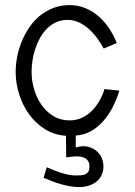

<svg xmlns="http://www.w3.org/2000/svg" viewBox="-20 -533 540 766"><path d="M244.1 94.7Q249 94.2 253.9 93.8Q258.8 93.3 263.9 92.5Q269 91.8 274.4 91.3Q279.8 90.8 285.2 90.8Q295.9 90.8 305.4 92.8Q314.9 94.7 321.8 99.4Q328.6 104 332.8 111.6Q336.9 119.1 336.9 130.9Q336.9 144 332.8 151.1Q328.6 158.2 321.3 161.9Q314 165.5 304.2 166.3Q294.4 167 283.2 167Q267.1 167 252 163.8Q236.8 160.6 222.2 156Q207.5 151.4 193.6 145.5Q179.7 139.6 166.5 134.3L153.8 176.3Q170.4 183.6 188 190.2Q205.6 196.8 223.4 201.9Q241.2 207 259.8 210.2Q278.3 213.4 296.9 213.4Q315.9 213.4 333.3 208Q350.6 202.6 363.8 192.4Q377 182.1 384.8 166.7Q392.6 151.4 392.6 130.9Q392.6 114.7 387 100.3Q381.3 85.9 371.3 75.2Q361.3 64.5 347.2 57.9Q333 51.3 315.4 50.3Q310.5 50.3 306.6 50.5Q302.7 50.8 298.8 51.5Q294.9 52.2 291 53.2Q287.1 54.2 282.2 55.2V7.8Q314.9 5.9 342 -9.3Q369.1 -24.4 390.9 -48.6Q412.6 -72.8 429 -104.5Q445.3 -136.2 456.1 -171.4L397 -177.7Q389.6 -153.8 377 -131.3Q364.3 -108.9 346.9 -91.3Q329.6 -73.7 307.1 -63.2Q284.7 -52.7 257.3 -52.7Q220.2 -52.7 191.9 -70.6Q163.6 -88.4 144.5 -116.2Q125.5 -144 115.7 -178.2Q106 -212.4 106 -245.6Q106 -266.6 109.4 -290.3Q112.8 -314 120.4 -337.2Q127.9 -360.4 139.4 -381.3Q150.9 -402.3 167 -418.5Q183.1 -434.6 203.6 -444.1Q224.1 -453.6 250 -453.6Q274.4 -453.6 296.1 -443.1Q317.9 -432.6 335.9 -416Q354 -399.4 368.7 -379.2Q383.3 -358.9 393.6 -339.4L445.8 -361.3Q434.1 -391.6 416 -418.9Q397.9 -446.3 374.3 -467Q350.6 -487.8 321.3 -500.2Q292 -512.7 257.8 -512.7Q223.1 -512.7 193.6 -501.5Q164.1 -490.2 140.1 -470.9Q116.2 -451.7 98.1 -425.5Q80.1 -399.4 67.6 -369.6Q55.2 -339.8 48.8 -308.1Q42.5 -276.4 42.5 -245.6Q42.5 -201.7 56.2 -157.7Q69.8 -113.8 95.5 -77.9Q121.1 -42 158.4 -18.3Q195.8 5.4 243.2 8.8Z"/></svg>

Font: Saysettha
Style: Regular
Weight: 400
Designer: John M. Durdin
Foundry: Lao Script for Windows
Version: Version 2.201